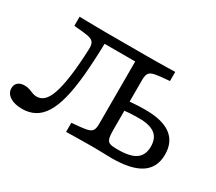

<svg xmlns="http://www.w3.org/2000/svg" viewBox="-118 -794 1160 1029"><g transform="rotate(30 462.0 -280.0)"><path d="M527.4 -2.4Q503.2 -2.4 474.1 -2Q445 -1.6 415.9 -1.2Q386.8 -0.9 362.8 -0.1V-56.5L415.4 -61.2Q448.9 -64.5 466.1 -70.4Q483.2 -76.4 489.1 -89.4Q495 -102.3 495 -125.8V-201.6H576.6V-133.7Q576.6 -101.4 581.4 -84.6Q586.2 -67.7 599.6 -62.1Q612.9 -56.5 638.7 -56.5H652.1Q726.7 -56.5 761.3 -81.2Q795.9 -105.9 795.9 -159.1Q795.9 -210.5 763.9 -234.7Q731.8 -258.9 667.5 -258.9Q631.2 -258.9 607.4 -257.3Q583.6 -255.6 565.1 -253.2V-309.7Q586.2 -311.4 611.3 -313.3Q636.5 -315.3 673 -315.3Q777.8 -315.3 830.5 -276.1Q883.2 -236.9 883.2 -159.6Q883.2 -79.2 824.1 -39.6Q765 0 643.7 0Q624 0 596 -1.2Q568.1 -2.4 537.1 -2.4ZM495 -201.6V-518.3L504.8 -512.1H298.3L305.8 -520.2Q303.2 -402.5 294.9 -314Q286.6 -225.5 270.7 -163.5Q254.8 -101.5 230.5 -63Q206.2 -24.5 172.7 -6.6Q139.2 11.3 95.7 11.3Q48.6 11.3 20.2 -7.4Q-8.2 -26 -8.2 -57Q-8.2 -79.2 6.5 -91.9Q21.1 -104.6 46.3 -104.6Q65.2 -104.6 78.7 -99.6Q92.1 -94.6 104.4 -89.6Q116.6 -84.6 131.2 -84.6Q156.7 -84.6 176.3 -103.2Q196 -121.9 210.2 -163.9Q224.5 -206 233.9 -275.3Q243.4 -344.6 247.5 -445.2Q248.3 -468.7 242.4 -481.6Q236.5 -494.5 219.7 -500.6Q203 -506.6 169.5 -509.7L116.9 -514.5V-571Q140.9 -570.2 170 -569.8Q199 -569.4 228.2 -569Q257.3 -568.5 281.5 -568.5H289.4H536.2H544.3Q568.5 -568.5 597.6 -569Q626.7 -569.4 656.2 -569.8Q685.6 -570.2 708.8 -571V-514.5L656.2 -509.7Q623.5 -506.6 606 -500.6Q588.5 -494.5 582.6 -481.6Q576.6 -468.7 576.6 -445.2V-201.6Z"/></g></svg>

Font: Playfair 5pt SemiExpanded Light
Style: Regular
Weight: 300
Width: 6
Designer: Claus Eggers Sørensen
Foundry: Claus Eggers Sørensen
Version: Version 2.203